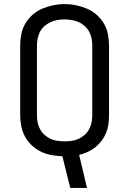

<svg xmlns="http://www.w3.org/2000/svg" viewBox="-20 -766 640 951"><path d="M328 165 289 8Q262 7 234.5 2Q207 -3 182.5 -15Q158 -27 137.5 -46Q117 -65 104 -89Q91 -113 85.5 -140.5Q80 -168 80 -195V-540Q80 -568 85.5 -596.5Q91 -625 105.5 -649.5Q120 -674 141.5 -693Q163 -712 189 -723Q215 -734 243.5 -740Q272 -746 300 -746Q328 -746 356.5 -740Q385 -734 411 -723Q437 -712 458.5 -693Q480 -674 494.5 -649.5Q509 -625 514.5 -596.5Q520 -568 520 -540V-195Q520 -173 517 -150.5Q514 -128 505.5 -107.5Q497 -87 483.5 -69Q470 -51 452.5 -37Q435 -23 414.5 -13.5Q394 -4 372 1L411 165ZM300 -66Q318 -66 336 -68.5Q354 -71 370 -78.5Q386 -86 399.5 -98Q413 -110 421.5 -126Q430 -142 433.5 -159.5Q437 -177 437 -195V-540Q437 -558 433.5 -576Q430 -594 421.5 -609.5Q413 -625 399 -637.5Q385 -650 368.5 -657Q352 -664 334 -667Q316 -670 298 -670Q280 -670 262.5 -666.5Q245 -663 229 -655.5Q213 -648 199.5 -636Q186 -624 178 -608.5Q170 -593 166.5 -575.5Q163 -558 163 -540V-195Q163 -177 166.5 -159.5Q170 -142 178.5 -126Q187 -110 200.5 -98Q214 -86 230 -78.5Q246 -71 264 -68.5Q282 -66 300 -66Z"/></svg>

Font: Zed Sans Extended
Style: Regular
Weight: 400
Width: 7
Designer: Belleve Invis
Foundry: Belleve Invis
Version: Version 1.0.0; ttfautohint (v1.8.4)